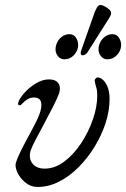

<svg xmlns="http://www.w3.org/2000/svg" viewBox="-20 -730 502 764"><path d="M311 -510Q303 -509 301.5 -515Q300 -521 303 -529L357 -682Q361 -692 366 -700.5Q371 -709 378 -710Q383 -711 393 -706.5Q403 -702 412 -694.5Q421 -687 422 -680Q423 -675 419.5 -667.5Q416 -660 408 -648L332 -528Q329 -521 323 -516Q317 -511 311 -510ZM130 14Q102 14 80.5 -4Q59 -22 49 -44.5Q39 -67 43 -82Q49 -101 61.5 -126.5Q74 -152 89 -179.5Q104 -207 117 -232Q130 -257 136 -273Q148 -304 143.5 -323Q139 -342 115 -342Q100 -342 88.5 -334.5Q77 -327 70 -319Q63 -311 59 -311Q54 -311 52.5 -313.5Q51 -316 53 -323Q58 -339 77 -360.5Q96 -382 122.5 -398Q149 -414 174 -414Q194 -414 204.5 -406.5Q215 -399 217.5 -386.5Q220 -374 215 -358Q208 -339 191.5 -306.5Q175 -274 156 -238.5Q137 -203 121.5 -173.5Q106 -144 102 -131Q93 -100 109 -79.5Q125 -59 158 -59Q198 -59 235.5 -87Q273 -115 302.5 -159.5Q332 -204 349.5 -254.5Q367 -305 367 -350Q367 -370 363 -382.5Q359 -395 357 -408Q356 -413 360.5 -417.5Q365 -422 368 -422Q379 -422 390 -412Q401 -402 408.5 -383Q416 -364 416 -336Q416 -289 400 -240Q384 -191 356 -145.5Q328 -100 292 -64Q256 -28 214.5 -7Q173 14 130 14ZM407 -494Q392 -494 382 -506Q372 -518 372 -533Q372 -549 379.5 -563Q387 -577 399.5 -585.5Q412 -594 428 -594Q444 -594 453 -580.5Q462 -567 462 -551Q462 -529 446 -511.5Q430 -494 407 -494ZM236 -494Q221 -494 211 -506Q201 -518 201 -533Q201 -549 208.5 -563Q216 -577 228.5 -585.5Q241 -594 257 -594Q273 -594 282 -580.5Q291 -567 291 -551Q291 -529 275 -511.5Q259 -494 236 -494Z"/></svg>

Font: EB Garamond
Style: Italic
Weight: 400
Italic angle: -17.2°
Designer: Georg Duffner and Octavio Pardo
Foundry: Georg Duffner
Version: Version 1.001